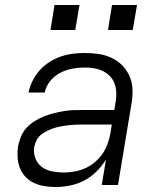

<svg xmlns="http://www.w3.org/2000/svg" viewBox="-20 -740 640 768"><path d="M203 8Q203 8 203 8Q203 8 203 8H202Q180 8 158 4.5Q136 1 116.5 -8Q97 -17 82.5 -32Q68 -47 60 -67Q52 -87 50.5 -109Q49 -131 52 -154Q56 -173 63.5 -192.5Q71 -212 85.5 -228Q100 -244 118.5 -255.5Q137 -267 156 -274.5Q175 -282 195 -287Q215 -292 235 -295.5Q255 -299 275 -299.5Q295 -300 314 -300H437L443 -335Q446 -354 445 -372.5Q444 -391 437.5 -407.5Q431 -424 418.5 -436.5Q406 -449 390 -456.5Q374 -464 356 -467Q338 -470 319 -470Q295 -470 270 -465.5Q245 -461 221.5 -449Q198 -437 181 -416Q164 -395 159 -370H94Q99 -394 110.5 -417Q122 -440 139 -459Q156 -478 178 -492Q200 -506 223.5 -514Q247 -522 271 -525Q295 -528 319 -528Q347 -528 374.5 -524Q402 -520 426.5 -508.5Q451 -497 469.5 -478Q488 -459 498.5 -434.5Q509 -410 510 -382Q511 -354 506 -326L452 0H387L404 -102Q388 -76 366 -54Q344 -32 317 -18Q290 -4 260.5 2Q231 8 203 8ZM235 -50Q256 -50 278 -54Q300 -58 320.5 -67Q341 -76 359 -91Q377 -106 390 -125Q403 -144 410.5 -165Q418 -186 422 -208L427 -242H314Q300 -242 286 -241.5Q272 -241 257.5 -239.5Q243 -238 229 -235.5Q215 -233 200.5 -229Q186 -225 172.5 -218.5Q159 -212 146.5 -203Q134 -194 127 -180.5Q120 -167 117 -153Q113 -129 121.5 -107Q130 -85 147.5 -72Q165 -59 188 -54.5Q211 -50 235 -50ZM511 -620H412L428 -720H528ZM281 -620H182L198 -720H298Z"/></svg>

Font: Iosevka SS04 Light Extended
Style: Italic
Weight: 300
Width: 7
Italic angle: -9°
Monospace: yes
Designer: Belleve Invis
Foundry: Belleve Invis
Version: Version 19.0.0; ttfautohint (v1.8.4)